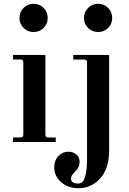

<svg xmlns="http://www.w3.org/2000/svg" viewBox="-20 -744 678 1006"><path d="M103.3 -702.4Q124.5 -724.1 155.8 -724.1Q187 -724.1 208.5 -702.4Q230 -680.7 230 -649.9Q230 -619.1 208.5 -597.7Q187 -576.2 155.8 -576.2Q124.5 -576.2 103.3 -597.7Q82 -619.1 82 -649.9Q82 -680.7 103.3 -702.4ZM217.8 -456.1V-40Q217.8 -30.8 221.2 -27.3Q224.6 -23.9 233.9 -23.9H272V0H47.9V-23.9H85.9Q95.2 -23.9 98.6 -27.3Q102.1 -30.8 102.1 -40V-416Q102.1 -425.3 98.6 -428.7Q95.2 -432.1 85.9 -432.1H47.9V-456.1ZM551.8 -456.1V43.9Q551.8 138.7 505.4 190.4Q459 242.2 391.1 242.2Q336.4 242.2 300.3 210.4Q264.2 178.7 264.2 132.8Q264.2 96.7 286.1 73.7Q308.1 50.8 337.9 50.8Q361.3 50.8 379.2 64.7Q397 78.6 397 104Q397 135.3 369.1 160.2Q352.1 175.3 352.1 191.9Q352.1 206.1 363 211.9Q374 217.8 387.2 217.8Q402.8 217.8 412.8 208Q422.9 198.2 429.4 168.2Q436 138.2 436 85.9V-416Q436 -425.3 432.6 -428.7Q429.2 -432.1 419.9 -432.1H363.8V-456.1ZM441.4 -702.4Q462.9 -724.1 494.1 -724.1Q525.4 -724.1 546.6 -702.4Q567.9 -680.7 567.9 -649.9Q567.9 -619.1 546.6 -597.7Q525.4 -576.2 494.1 -576.2Q462.9 -576.2 441.4 -597.7Q419.9 -619.1 419.9 -649.9Q419.9 -680.7 441.4 -702.4Z"/></svg>

Font: Flanker Steampunk
Style: Bold
Weight: 700
Designer: Alexey Kryukov, Leonardo Di Lena
Foundry: Alexey Kryukov, Leonardo Di Lena
Version: 1.210